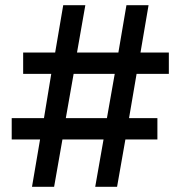

<svg xmlns="http://www.w3.org/2000/svg" viewBox="-20 -718 696 738"><path d="M346 0 378 -182H220L188 0H103L134 -182H25V-264H149L177 -434H69V-516H192L223 -698H308L276 -516H435L466 -698H551L520 -516H629V-434H505L476 -264H585V-182H462L430 0ZM233 -264H391L421 -434H263Z"/></svg>

Font: IBM Plex Sans SemiBold
Style: Regular
Weight: 600
Designer: Mike Abbink, Paul van der Laan, Pieter van Rosmalen
Foundry: Bold Monday
Version: Version 3.201